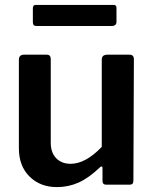

<svg xmlns="http://www.w3.org/2000/svg" viewBox="-20 -753 628 783"><path d="M395 -154C351 -108 308.7 -85 268 -85C243.3 -85 223.7 -92.7 209 -108C194.3 -123.3 187 -144 187 -170V-511C187 -517.7 185.7 -522.5 183 -525.5C180.3 -528.5 176 -530 170 -530H78C64 -530 57 -523 57 -509V-148C57 -100 71.5 -61.7 100.5 -33C129.5 -4.3 166.7 10 212 10C243.3 10 272.8 3.8 300.5 -8.5C328.2 -20.8 357.3 -41.7 388 -71C390.7 -73.7 393 -74.7 395 -74C397 -73.3 398 -71.3 398 -68V-15C398 -5 402.7 0 412 0H510C519.3 0 524 -5.3 524 -16L526 -511C526 -523.7 520 -530 508 -530H418C402.7 -530 395 -523.3 395 -510ZM455 -664V-721C455 -729 451.3 -733 444 -733H125C117.7 -733 114 -728.3 114 -719V-663C114 -657.7 115 -653.7 117 -651C119 -648.3 123 -647 129 -647H435C448.3 -647 455 -652.7 455 -664Z"/></svg>

Font: Libre Franklin SemiBold
Style: Regular
Weight: 600
Designer: Pablo Impallari, Rodrigo Fuenzalida
Foundry: Impallari Type
Version: Version 1.002; ttfautohint (v1.5)